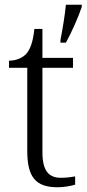

<svg xmlns="http://www.w3.org/2000/svg" viewBox="-20 -780 365 810"><path d="M235 -611V-600H258C282 -643 311 -709 325 -751V-760H258C254 -717 244 -657 235 -611ZM223 10C248 10 278 5 297 -1V-36C276 -32 259 -30 236 -30C185 -30 159 -61 159 -137V-494H288V-536H159V-658H125C119 -601 107 -570 89 -551C71 -533 44 -524 18 -524V-494H95V-143C95 -30 133 10 223 10Z"/></svg>

Font: Noto Serif Devanagari Light
Style: Regular
Weight: 300
Designer: Universal Thirst, Indian Type Foundry and the Monotype Design Team
Foundry: Monotype Imaging Inc.
Version: Version 2.004